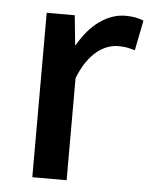

<svg xmlns="http://www.w3.org/2000/svg" viewBox="-45 -603 502 641"><g transform="rotate(5 205.5 -282.0)"><path d="M87 0H202V-342C236 -430 290 -461 335 -461C358 -461 371 -458 391 -452L411 -553C394 -560 377 -564 350 -564C290 -564 232 -522 193 -452H191L181 -551H87Z"/></g></svg>

Font: Noto Sans CJK HK Medium
Style: Regular
Weight: 500
Designer: Ryoko NISHIZUKA 西塚涼子 (kana, bopomofo & ideographs); Paul D. Hunt (Latin, Greek & Cyrillic); Sandoll Communications 산돌커뮤니
Foundry: Adobe
Version: Version 2.004;hotconv 1.0.118;makeotfexe 2.5.65603